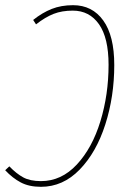

<svg xmlns="http://www.w3.org/2000/svg" viewBox="-29 -711 504 741"><path d="M412 -460Q412 -339 377.5 -231Q343 -123 278.5 -56.5Q214 10 129 10Q83 10 51 -7Q19 -24 -9 -54L7 -69Q34 -41 60.5 -26.5Q87 -12 129 -12Q208 -12 267.5 -76Q327 -140 358.5 -243Q390 -346 390 -461Q390 -565 353 -617.5Q316 -670 252 -670Q210 -670 178 -657.5Q146 -645 110 -617L99 -634Q134 -662 170.5 -676.5Q207 -691 253 -691Q327 -691 369.5 -632Q412 -573 412 -460Z"/></svg>

Font: Fira Sans Extra Condensed Thin
Style: Italic
Weight: 250
Width: 3
Italic angle: -8°
Designer: Carrois Corporate & Edenspiekermann AG
Foundry: Carrois Corporate GbR & Edenspiekermann AG
Version: Version 4.203